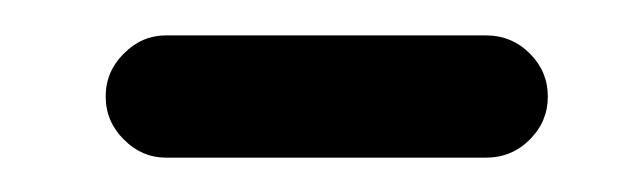

<svg xmlns="http://www.w3.org/2000/svg" viewBox="-20 -567 360 109"><path d="M74.2 -477.5Q60.5 -477.5 50.3 -487.8Q40 -498 40 -512.2Q40 -526.4 50.3 -536.6Q60.5 -546.9 74.2 -546.9H255.9Q270.5 -546.9 280.8 -536.6Q291 -526.4 291 -512.2Q291 -498 280.8 -487.8Q270.5 -477.5 255.9 -477.5Z"/></svg>

Font: Gen Jyuu GothicX Regular
Style: Regular
Weight: 400
Designer: [Source Han Sans]
Ryoko NISHIZUKA  (kana & ideographs); Paul D. Hunt (Latin, Greek & Cyrillic); Wenlong ZHANG  (bopomofo
Version: Version 1.002.20150607